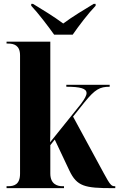

<svg xmlns="http://www.w3.org/2000/svg" viewBox="-20 -976 618 996"><path d="M261 -796H357C388 -841 439 -908 476 -946V-956H466C423 -930 353 -888 308 -854C263 -888 194 -930 151 -956H142V-946C178 -908 229 -841 261 -796ZM14 0H312V-10H304C281 -10 241 -18 241 -76V-223L264 -252L340 -91C379 -9 420 0 563 0H578V-10H575C558 -10 551 -17 518 -78L359 -371L418 -445C473 -513 498 -526 549 -526V-536H324V-526C397 -526 429 -517 429 -493C429 -481 420 -464 400 -437L240 -238C241 -270 241 -303 241 -334V-760H14V-750H22C51 -750 84 -742 84 -689V-75C84 -18 52 -10 22 -10H14Z"/></svg>

Font: Noto Serif Display Condensed ExtraBold
Style: Regular
Weight: 800
Width: 3
Designer: Monotype Design Team
Foundry: Monotype Imaging Inc.
Version: Version 2.009